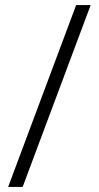

<svg xmlns="http://www.w3.org/2000/svg" viewBox="-20 -734 387 754"><path d="M336 -714H279L12 0H69Z"/></svg>

Font: Noto Sans Ethiopic Light
Style: Regular
Weight: 300
Designer: Monotype Design Team
Foundry: Monotype Imaging Inc.
Version: Version 2.102